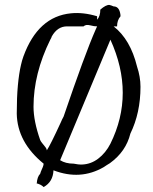

<svg xmlns="http://www.w3.org/2000/svg" viewBox="-20 -705 620 779"><path d="M197 -14Q195 33 157 54Q151 48 144 44.5Q137 41 133 40H129Q131 12 143 0Q143 -3 154 -28Q157 -36 157 -41Q50 -128 48 -244Q48 -309 52.5 -358Q57 -407 65 -441Q67 -450 69.5 -459Q72 -468 75 -476Q134 -638 268 -651Q318 -656 374 -639V-625Q387 -639 387 -666Q410 -686 424 -685Q432 -683 441 -679Q461 -679 467 -654Q468 -650 468.5 -646.5Q469 -643 469 -639Q455 -623 455 -598H441Q509 -545 536 -435Q550 -393 550 -353Q550 -247 509 -163Q491 -90 426 -43Q419 -39 413 -35Q407 -31 401 -27Q306 28 197 -14ZM165 -107Q170 -100 170 -95Q185 -118 226 -207Q229 -214 232 -220.5Q235 -227 238 -232Q281 -358 313.5 -446.5Q346 -535 369 -587Q373 -595 374 -598Q362 -598 347 -602Q328 -607 319 -598H252Q213 -598 190 -557Q189 -552 184 -544Q116 -406 116 -272Q116 -214 143 -137Q145 -132 151 -124.5Q157 -117 165 -107ZM279 -41Q353 -24 406 -88Q419 -104 428 -122Q528 -324 428 -544L224 -55Q246 -41 279 -41Z"/></svg>

Font: New Tegomin
Style: Regular
Weight: 400
Designer: Kyosuke Nagai
Version: Version 1.000